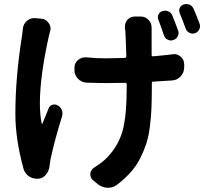

<svg xmlns="http://www.w3.org/2000/svg" viewBox="-20 -844 1013 933"><path d="M845.7 -695.3Q850.6 -681.6 843.8 -668Q836.9 -654.3 822.3 -649.4Q807.6 -644.5 794.4 -651.4Q781.2 -658.2 776.4 -672.9Q761.7 -716.8 750 -747.1Q744.1 -760.7 750 -773.4Q755.9 -786.1 769.5 -790Q784.2 -794.9 798.3 -788.6Q812.5 -782.2 817.4 -768.6Q833 -730.5 845.7 -695.3ZM90.8 -703.1Q92.8 -726.6 110.4 -742.2Q126 -755.9 145.5 -755.9Q148.4 -755.9 151.4 -755.9L183.6 -752.9Q205.1 -750 216.8 -731.4Q225.6 -719.7 225.6 -706.1Q225.6 -699.2 223.6 -692.4Q219.7 -677.7 216.8 -666Q173.8 -470.7 173.8 -342.8Q173.8 -287.1 182.6 -244.1Q182.6 -242.2 184.1 -242.2Q185.5 -242.2 186.5 -244.1Q190.4 -253.9 200.7 -278.8Q210.9 -303.7 216.3 -317.4Q221.7 -331.1 235.4 -335Q249 -338.9 261.7 -331.1Q275.4 -323.2 280.8 -308.1Q286.1 -293 281.2 -277.3Q246.1 -166 225.6 -70.3Q222.7 -53.7 220.7 -36.1Q217.8 -12.7 203.1 4.9Q188.5 22.5 167 24.4Q163.1 24.4 159.2 24.4Q138.7 24.4 122.1 13.7Q101.6 0 94.7 -22.5Q54.7 -167 54.7 -291Q54.7 -470.7 87.9 -675.8Q89.8 -688.5 90.8 -703.1ZM586.9 -707Q586.9 -710.9 586.9 -713.9Q586.9 -732.4 598.6 -747.1Q613.3 -763.7 634.8 -763.7H664.1Q686.5 -763.7 702.1 -747.1Q716.8 -731.4 716.8 -710Q716.8 -708 716.8 -696.3V-577.1Q716.8 -570.3 723.6 -570.3Q778.3 -575.2 818.4 -580.1Q822.3 -581.1 826.2 -581.1Q843.8 -581.1 858.4 -568.4Q875 -553.7 875 -531.2V-516.6Q875 -492.2 858.4 -473.6Q841.8 -455.1 817.4 -453.1Q776.4 -450.2 724.6 -447.3Q717.8 -447.3 717.8 -439.5V-416Q717.8 -356.4 715.8 -314.5Q713.9 -272.5 708 -226.1Q702.1 -179.7 690.4 -144.5Q678.7 -109.4 660.6 -73.7Q642.6 -38.1 614.7 -6.8Q586.9 24.4 548.8 53.7Q529.3 68.4 505.9 68.4Q503.9 68.4 502.9 68.4Q476.6 67.4 456.1 51.8L432.6 32.2Q422.9 24.4 419.9 12.2Q417 0 421.9 -11.7Q426.8 -23.4 438.5 -30.3Q480.5 -56.6 503.9 -82Q557.6 -139.6 576.7 -212.4Q595.7 -285.2 595.7 -417V-434.6Q595.7 -442.4 587.9 -441.4Q527.3 -440.4 494.1 -440.4Q458 -440.4 399.4 -442.4Q375 -444.3 358.4 -461.9Q341.8 -479.5 341.8 -503.9V-514.6Q341.8 -537.1 358.4 -551.8Q374 -565.4 393.6 -565.4Q396.5 -565.4 398.4 -565.4Q445.3 -560.5 492.2 -560.5Q523.4 -560.5 585.9 -562.5Q593.8 -563.5 593.8 -570.3Q591.8 -650.4 588.9 -696.3Q587.9 -701.2 586.9 -707ZM853.5 -779.3Q850.6 -786.1 850.6 -792.5Q850.6 -798.8 853.5 -805.7Q859.4 -818.4 873 -822.3Q878.9 -824.2 884.8 -824.2Q893.6 -824.2 901.4 -821.3Q915 -814.5 920.9 -800.8Q936.5 -765.6 950.2 -727.5Q952.1 -721.7 952.1 -715.8Q952.1 -708 948.2 -701.2Q941.4 -687.5 927.7 -682.6Q921.9 -680.7 916 -680.7Q908.2 -680.7 900.4 -684.6Q886.7 -691.4 881.8 -706.1Q866.2 -750 853.5 -779.3Z"/></svg>

Font: Gen Jyuu Gothic P Bold
Style: Bold
Weight: 700
Designer: [Source Han Sans]
Ryoko NISHIZUKA  (kana & ideographs); Paul D. Hunt (Latin, Greek & Cyrillic); Wenlong ZHANG  (bopomofo
Version: Version 1.002.20150607